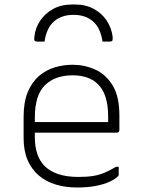

<svg xmlns="http://www.w3.org/2000/svg" viewBox="-20 -824 640 854"><path d="M303 -536Q355 -536 402.5 -515Q450 -494 480.5 -445Q511 -396 511 -310V-245Q511 -242 509.5 -239.5Q508 -237 506 -235.5Q504 -234 500 -234H212Q196 -234 180 -234Q164 -234 148 -234H129L107 -281H461Q461 -287 461 -293.5Q461 -300 461 -306Q461 -356 449.5 -392Q438 -428 415 -450Q395 -470 366.5 -479.5Q338 -489 303 -489Q225 -489 180 -445Q135 -401 135 -301V-212Q135 -172 146 -139.5Q157 -107 178 -86Q202 -62 239.5 -49.5Q277 -37 329 -37Q368 -37 395 -41.5Q422 -46 445.5 -56Q469 -66 496 -82H508Q508 -74 508 -65Q508 -56 508 -48Q508 -46 507.5 -44Q507 -42 505 -40Q492 -27 467 -15.5Q442 -4 405.5 3Q369 10 323 10Q272 10 228.5 -3Q185 -16 153 -43Q121 -70 103 -111.5Q85 -153 85 -210V-304Q85 -370 103.5 -414.5Q122 -459 153.5 -486Q185 -513 224 -524.5Q263 -536 303 -536ZM307 -758Q254 -758 220.5 -729Q187 -700 178 -639Q170 -639 162.5 -639Q155 -639 147 -639Q137 -639 134 -643Q131 -647 133 -661Q137 -700 159 -732.5Q181 -765 217 -784.5Q253 -804 300 -804H314Q361 -804 397 -784.5Q433 -765 454.5 -732.5Q476 -700 481 -661Q482 -647 479.5 -643Q477 -639 467 -639Q459 -639 451.5 -639Q444 -639 436 -639Q427 -700 393.5 -729Q360 -758 307 -758Z"/></svg>

Font: Recursive Monospace Light
Style: Regular
Weight: 300
Version: Version 1.047